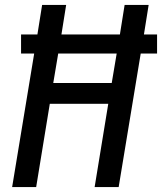

<svg xmlns="http://www.w3.org/2000/svg" viewBox="-20 -755 654 775"><path d="M29 0 118 -539H65V-616H131L150 -735H247L228 -616H464L483 -735H580L561 -616H614V-539H548L459 0H362L417 -336H181L126 0ZM431 -420 451 -539H215L195 -420Z"/></svg>

Font: Iosevka Custom Medium
Style: Italic
Weight: 500
Italic angle: -9°
Designer: Belleve Invis
Foundry: Belleve Invis
Version: Version 27.0.1